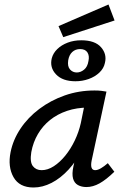

<svg xmlns="http://www.w3.org/2000/svg" viewBox="-20 -825 551 853"><path d="M129 8Q66 8 40 -38Q14 -84 27 -149Q38 -204 71 -253.5Q104 -303 154.5 -341Q205 -379 267.5 -401Q330 -423 400 -423Q418 -423 430 -421.5Q442 -420 453 -418L387 -111Q379 -69 403 -69Q414 -69 428.5 -77.5Q443 -86 459 -100L488 -62Q452 -27 422.5 -10.5Q393 6 364 6Q342 6 326 -3Q310 -12 304.5 -32Q299 -52 306 -85L341 -243L389 -277Q374 -215 347 -162.5Q320 -110 284.5 -71.5Q249 -33 209 -12.5Q169 8 129 8ZM165 -69Q192 -69 219 -86.5Q246 -104 270 -133.5Q294 -163 312 -200.5Q330 -238 339 -278L360 -381L407 -344Q399 -346 390 -346.5Q381 -347 372 -347Q321 -347 278 -332.5Q235 -318 202.5 -292Q170 -266 148.5 -229.5Q127 -193 119 -149Q112 -105 126 -87Q140 -69 165 -69ZM315 -464Q258 -464 229 -494.5Q200 -525 210 -566Q216 -589 234.5 -607Q253 -625 280.5 -635.5Q308 -646 341 -646Q402 -646 429 -615Q456 -584 446 -545Q441 -521 421.5 -502.5Q402 -484 374 -474Q346 -464 315 -464ZM321 -503Q338 -503 353.5 -515.5Q369 -528 373 -554Q378 -577 368.5 -592Q359 -607 336 -607Q315 -607 301 -594Q287 -581 283 -557Q279 -530 291 -516.5Q303 -503 321 -503ZM261 -660 240 -709 462 -805 489 -734Z"/></svg>

Font: Ysabeau SemiBold
Style: Italic
Weight: 600
Italic angle: -12°
Designer: Christian Thalmann (Catharsis Fonts)
Version: Version 2.002